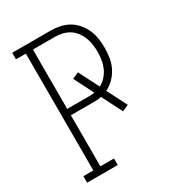

<svg xmlns="http://www.w3.org/2000/svg" viewBox="-178 -838 855 941"><g transform="rotate(-30 250.0 -367.5)"><path d="M37 0V-37H93V-698H37V-735H255Q281 -735 307 -729.5Q333 -724 355.5 -711Q378 -698 395.5 -677.5Q413 -657 423.5 -633Q434 -609 438 -583Q442 -557 442 -530Q442 -502 437.5 -474Q433 -446 420.5 -421Q408 -396 388 -375.5Q368 -355 343 -343L400 -231L364 -215L306 -330Q293 -327 280.5 -326.5Q268 -326 255 -326H133V-37H210V0ZM133 -362H255Q263 -362 271.5 -362.5Q280 -363 288 -364L232 -475L268 -491L326 -377Q346 -387 361.5 -404.5Q377 -422 386 -442.5Q395 -463 398.5 -485.5Q402 -508 402 -530Q402 -551 399 -572.5Q396 -594 388 -613.5Q380 -633 367 -650Q354 -667 336 -678Q318 -689 297 -693.5Q276 -698 255 -698H133Z"/></g></svg>

Font: Iosevka Curly Slab Extralight
Style: Regular
Weight: 200
Monospace: yes
Designer: Belleve Invis
Foundry: Belleve Invis
Version: Version 22.1.2; ttfautohint (v1.8.4)